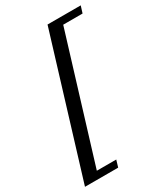

<svg xmlns="http://www.w3.org/2000/svg" viewBox="-221 -785 860 997"><g transform="rotate(-30 209.0 -286.5)"><path d="M-17 127.5 236 -699.5H435L422 -658H306L78 86H194.5L182 127.5Z"/></g></svg>

Font: Newsreader Text SemiBold
Style: Italic
Weight: 600
Italic angle: -17°
Designer: Hugues Gentile
Foundry: Production Type
Version: Version 1.001